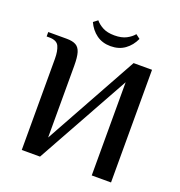

<svg xmlns="http://www.w3.org/2000/svg" viewBox="-144 -936 990 1057"><g transform="rotate(20 351.0 -407.5)"><path d="M100 0V-534Q100 -579 87.5 -606.5Q75 -634 30 -634H15V-660H123Q158 -660 177.5 -649Q197 -638 205 -611Q213 -584 213 -534V-114L515 -660H623V0H510V-546L207 0ZM363 -704Q315 -704 280.5 -729Q246 -754 227 -796L252 -815Q267 -796 294 -781.5Q321 -767 363 -767Q405 -767 432.5 -781.5Q460 -796 475 -815L500 -796Q481 -754 446.5 -729Q412 -704 363 -704Z"/></g></svg>

Font: El Messiri SemiBold
Style: Regular
Weight: 600
Designer: Mohamed Gaber
Foundry: Kief Type Foundry
Version: Version 2.020; ttfautohint (v1.8.3)